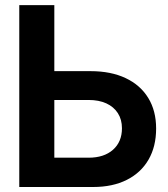

<svg xmlns="http://www.w3.org/2000/svg" viewBox="-20 -748 674 768"><path d="M148.9 -463.4H342.3Q423.8 -463.4 482.7 -435.5Q541.5 -407.7 573 -356.2Q604.5 -304.7 604.5 -233.9Q604.5 -162.1 574.2 -109.6Q543.9 -57.1 487.3 -28.6Q430.7 0 352.5 0H57.1V-727.5H197.3V-117.2H334.5Q396 -117.2 431.9 -148.9Q467.8 -180.7 467.8 -234.9Q467.8 -270 451.4 -295.4Q435.1 -320.8 405.3 -334.5Q375.5 -348.1 334.5 -348.1H148.9Z"/></svg>

Font: Inter Cardless Display
Style: Bold
Weight: 700
Designer: Rasmus Andersson
Foundry: rsms
Version: Version 4.001;git-9221beed3